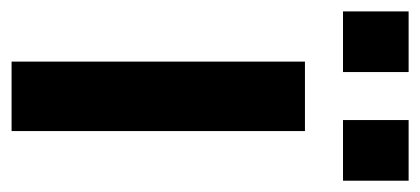

<svg xmlns="http://www.w3.org/2000/svg" viewBox="-252 -522 743 340"><g transform="rotate(90 120.0 -351.5)"><path d="M58.6 -519.5H181.6V0H58.6ZM-30.3 -703.1H77.1V-586.9H-30.3ZM162.1 -703.1H269.5V-586.9H162.1Z"/></g></svg>

Font: Dinish
Style: Bold
Weight: 700
Designer: Bert Driehuis
Foundry: Playbeing
Version: Version 3.006; git-39231f3c-release